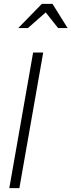

<svg xmlns="http://www.w3.org/2000/svg" viewBox="-20 -971 369 991"><path d="M151 -700H203L80 0H28ZM280 -826 216 -907 124 -826H74L196 -951H251L329 -826Z"/></svg>

Font: Marvel
Style: Italic
Weight: 400
Italic angle: -12°
Designer: Carolina Trebol
Foundry: Carolina Trebol
Version: Version 1.001